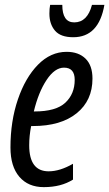

<svg xmlns="http://www.w3.org/2000/svg" viewBox="-20 -759 449 789"><path d="M409 -739H358Q339 -667 285 -667Q236 -667 236 -739H186Q183 -724 183 -703Q183 -660 206 -633Q229 -606 281 -606Q386 -606 409 -739ZM280 -21V-86Q226 -55 180 -55Q100 -55 100 -162Q100 -201 108 -241H115Q230 -241 295 -293.5Q360 -346 360 -436Q360 -490 331.5 -518Q303 -546 254 -546Q188 -546 136 -493Q84 -440 53.5 -350.5Q23 -261 23 -153Q23 -75 59.5 -32.5Q96 10 160 10Q231 10 280 -21ZM243 -481Q287 -481 287 -431Q287 -373 248.5 -337Q210 -301 122 -301H119Q138 -380 171.5 -430.5Q205 -481 243 -481Z"/></svg>

Font: Noto Sans Display Condensed
Style: Italic
Weight: 400
Width: 3
Designer: Monotype Design team
Foundry: Monotype Imaging Inc.
Version: 1.000